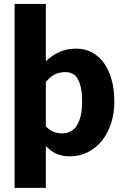

<svg xmlns="http://www.w3.org/2000/svg" viewBox="-20 -768 615 953"><path d="M207.5 -141Q225 -122 245.5 -114Q266 -106 288.5 -106Q310 -106 328 -114.5Q346 -123 359.2 -141.8Q372.5 -160.5 380 -190.5Q387.5 -220.5 387.5 -263.5Q387.5 -304.5 381.5 -332.5Q375.5 -360.5 364.8 -377.8Q354 -395 339 -402.5Q324 -410 305.5 -410Q271.5 -410 249.5 -397.5Q227.5 -385 207.5 -361ZM207.5 -464Q236.5 -492 273.2 -509.2Q310 -526.5 359.5 -526.5Q400 -526.5 434.5 -509Q469 -491.5 494 -457.8Q519 -424 533.2 -375Q547.5 -326 547.5 -263.5Q547.5 -205 531.2 -155.5Q515 -106 485.8 -69.5Q456.5 -33 415.8 -12.5Q375 8 325.5 8Q305 8 288 4.2Q271 0.5 256.8 -6.2Q242.5 -13 230.5 -22.5Q218.5 -32 207.5 -43.5V164.5H52.5V-748.5H207.5Z"/></svg>

Font: Lato 2
Style: Regular
Weight: 900
Designer: Lukasz Dziedzic with Adam Twardoch and Botio Nikoltchev
Foundry: tyPoland Lukasz Dziedzic
Version: Version 2.015; 2015-08-06; http://www.latofonts.com/